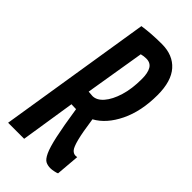

<svg xmlns="http://www.w3.org/2000/svg" viewBox="-241 -764 829 829"><g transform="rotate(45 173.0 -350.0)"><path d="M-13 0 99 -702Q127 -706 155 -708Q183 -710 216 -710Q284 -710 321.5 -667.5Q359 -625 359 -541Q359 -442 324 -370Q289 -298 234 -268Q244 -197 253 -162Q262 -127 271.5 -116Q281 -105 294 -105Q299 -105 303 -106L294 2Q288 5 275.5 7.5Q263 10 255 10Q238 10 225.5 3.5Q213 -3 201.5 -27.5Q190 -52 178.5 -104.5Q167 -157 153 -249Q139 -249 133.5 -249.5Q128 -250 124 -250L85 0ZM163 -339Q189 -339 211.5 -365Q234 -391 248 -436.5Q262 -482 262 -542Q262 -579 250.5 -598.5Q239 -618 213 -618Q198 -618 183 -614L138 -341Q144 -341 150.5 -340Q157 -339 163 -339Z"/></g></svg>

Font: Georama ExtraCondensed SemiBold
Style: Italic
Weight: 600
Width: 2
Italic angle: -9°
Designer: Jean-Baptiste Levee
Foundry: Production Type
Version: Version 1.000